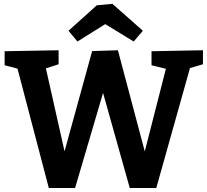

<svg xmlns="http://www.w3.org/2000/svg" viewBox="-20 -961 1061 982"><path d="M755 -699 1018 -704V-632.3L927 -605.7L960 -642.7L779.3 0.7H643.7L494.3 -531.3L520.3 -530.7L364 0.7H229.7L64 -631L77.7 -607.7L3.7 -627.3V-699L279.7 -704V-632.3L192.7 -604.3L210.3 -631L323.3 -128.3L294 -128.7L451.3 -699.7L583 -704L735.3 -130.7L706 -130L834 -630.7L846.3 -604.7L755 -627.3ZM376 -748.7 330.3 -803.7 475.3 -934 555 -941.3 710.7 -803.7 663.7 -748.7 468.3 -868.3 565.3 -867Z"/></svg>

Font: Bitter Thin
Style: Regular
Weight: 100
Designer: Sol Matas, and Bitter project Authors
Foundry: Sol Matas
Version: Version 2.002